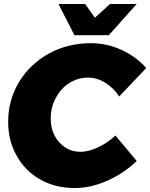

<svg xmlns="http://www.w3.org/2000/svg" viewBox="-20 -931 755 965"><path d="M591 -680C541 -703 490 -714 437 -714C361 -714 291 -697 228 -663C164 -628 114 -581 77 -521C40 -460 21 -393 21 -319C21 -255 35 -198 64 -148C92 -97 131 -58 182 -29C233 0 291 14 356 14C409 14 463 2 520 -23C576 -48 625 -81 667 -122L560 -250C534 -225 505 -206 474 -191C442 -176 412 -168 385 -168C356 -168 331 -175 308 -190C285 -205 267 -225 254 -250C241 -275 235 -304 235 -336C235 -374 244 -409 261 -440C278 -471 300 -496 329 -514C358 -532 389 -541 422 -541C451 -541 479 -533 508 -516C536 -499 560 -475 579 -446L715 -589C682 -627 641 -657 591 -680ZM533 -911 457 -842 408 -911H274L354 -754H527L667 -911Z"/></svg>

Font: Argentum Sans ExtraBold
Style: Italic
Weight: 800
Italic angle: -11.3°
Designer: Julieta Ulanovsky
Foundry: Julieta Ulanovsky
Version: Version 5.001;February 15, 2019;FontCreator 11.5.0.2425 64-b